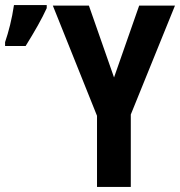

<svg xmlns="http://www.w3.org/2000/svg" viewBox="-208 -736 709 756"><path d="M-188 -555H-107C-71 -613 -43 -662 -24 -704V-716H-153C-161 -661 -174 -611 -188 -570ZM174 0H307V-285L481 -714H340L241 -431L142 -714H0L174 -280Z"/></svg>

Font: Kathrein 77 Bold Condensed
Style: Regular
Weight: 700
Width: 3
Designer: Lazydogs Typefoundry, based on Open Sans by Ascender Corporation
Foundry: Lazydogs Typefoundry
Version: Version 1.003;PS 001.003;hotconv 1.0.88;makeotf.lib2.5.64775